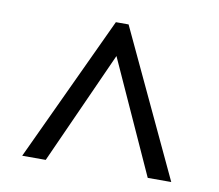

<svg xmlns="http://www.w3.org/2000/svg" viewBox="-59 -783 680 595"><g transform="rotate(10 281.5 -485.0)"><path d="M46 -256H120L280 -611L441 -256H515L300 -714H260Z"/></g></svg>

Font: Noto Serif Lao SemiBold
Style: Regular
Weight: 600
Designer: Monotype Design Team
Foundry: Monotype Imaging Inc.
Version: Version 2.003